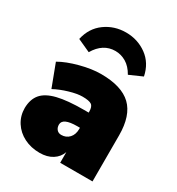

<svg xmlns="http://www.w3.org/2000/svg" viewBox="-182 -874 922 998"><g transform="rotate(30 279.5 -374.5)"><path d="M518 -276V0H324V-64Q312 -30 281 -10.5Q250 9 205 9Q153 9 111.5 -12Q70 -33 46 -70.5Q22 -108 22 -155Q23 -208 50 -239.5Q77 -271 136 -285.5Q195 -300 294 -300H322V-306Q322 -336 307.5 -346Q293 -356 253 -356Q222 -356 176 -342.5Q130 -329 93 -309L42 -444Q87 -470 155 -488Q223 -506 278 -506Q402 -506 460 -450.5Q518 -395 518 -276ZM322 -202V-209H306Q219 -209 219 -169Q219 -151 229 -139.5Q239 -128 256 -128Q285 -128 303.5 -148Q322 -168 322 -202ZM477 -606 400 -572Q378 -611 347.5 -629Q317 -647 283 -647Q209 -647 165 -572L88 -607Q104 -679 158.5 -718.5Q213 -758 283 -758Q353 -758 407.5 -718.5Q462 -679 477 -606Z"/></g></svg>

Font: Nunito Sans Heavy
Style: Regular
Weight: 400
Designer: Vernon Adams
Foundry: Vernon Adams
Version: Version 2.500